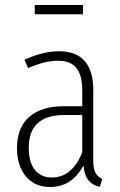

<svg xmlns="http://www.w3.org/2000/svg" viewBox="-20 -737 481 768"><path d="M389 -21 379 11Q348 3 332.5 -17.5Q317 -38 314 -75Q267 11 181 11Q119 11 83.5 -31.5Q48 -74 48 -145Q48 -226 96.5 -269Q145 -312 234 -312H309V-376Q309 -435 286 -464.5Q263 -494 213 -494Q183 -494 154.5 -486.5Q126 -479 92 -465L78 -498Q152 -532 216 -532Q285 -532 319 -492.5Q353 -453 353 -379V-96Q353 -63 361.5 -46.5Q370 -30 389 -21ZM309 -128V-277H238Q95 -277 95 -146Q95 -88 119.5 -57.5Q144 -27 187 -27Q269 -27 309 -128ZM312 -680H119V-717H312Z"/></svg>

Font: Fira Sans Extra Condensed ExtraLight
Style: Regular
Weight: 275
Width: 1
Designer: Carrois Corporate & Edenspiekermann AG
Foundry: Carrois Corporate GbR & Edenspiekermann AG
Version: Version 4.203